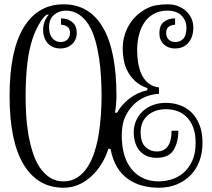

<svg xmlns="http://www.w3.org/2000/svg" viewBox="-20 -860 994 900"><path d="M886.2 -731.9Q886.2 -687 863.5 -659.9Q840.8 -632.8 799.8 -632.8Q768.1 -632.8 747.6 -652.3Q727.1 -671.9 727.1 -705.1Q727.1 -740.2 748 -757.1Q769 -773.9 800.8 -773.9V-744.1Q787.1 -744.1 772.9 -736.1Q758.8 -728 758.8 -706.1Q758.8 -686 770.5 -674.6Q782.2 -663.1 801.8 -663.1Q825.2 -663.1 839.6 -679Q854 -694.8 854 -730Q854 -762.2 831.5 -786.1Q809.1 -810.1 764.2 -810.1Q728 -810.1 700.9 -794.9Q673.8 -779.8 657 -754.9Q640.1 -730 631.6 -697Q623 -664.1 623 -627.9Q623 -546.9 648.9 -501.5Q674.8 -456.1 725.1 -450.2V-419.9Q704.1 -419.9 674.6 -410.9Q645 -401.9 617.4 -379.4Q589.8 -356.9 570.3 -319.6Q550.8 -282.2 550.8 -224.1Q550.8 -122.1 597.9 -65.9Q645 -9.8 724.1 -9.8Q752 -9.8 783 -18.8Q814 -27.8 838.9 -48.8Q863.8 -69.8 880.4 -104.5Q897 -139.2 897 -189.9Q897 -232.9 885.5 -262.9Q874 -293 854.5 -312Q835 -331.1 810.1 -339.6Q785.2 -348.1 757.8 -348.1Q706.1 -348.1 672.6 -319.1Q639.2 -290 639.2 -240.2Q639.2 -191.9 662.1 -170.9Q685.1 -149.9 713.9 -149.9Q734.9 -149.9 748.5 -158Q762.2 -166 770 -179.4Q777.8 -192.9 781 -210.4Q784.2 -228 784.2 -247.1H815.9Q815.9 -192.9 793.5 -156.5Q771 -120.1 713.9 -120.1Q685.1 -120.1 665 -130.1Q645 -140.1 632.1 -156.5Q619.1 -172.9 613 -194.8Q606.9 -216.8 606.9 -240.2Q606.9 -268.1 617.4 -293Q627.9 -317.9 647.5 -336.9Q667 -356 695.1 -366.9Q723.1 -377.9 757.8 -377.9Q791 -377.9 821.5 -367.4Q852.1 -356.9 876 -334.5Q899.9 -312 914.6 -276.1Q929.2 -240.2 929.2 -189.9Q929.2 -143.1 914.6 -104.5Q899.9 -65.9 873 -38.6Q846.2 -11.2 808.6 4.4Q771 20 725.1 20Q685.1 20 648.4 10.5Q611.8 1 581.3 -20Q550.8 -41 529.3 -75.9Q507.8 -110.8 498 -162.1H487.8Q476.1 -124 455.1 -90.6Q434.1 -57.1 407 -32.5Q379.9 -7.8 347.4 6.1Q314.9 20 277.8 20Q157.2 20 91.1 -88.4Q24.9 -196.8 24.9 -410.2Q24.9 -623 91.1 -731.4Q157.2 -839.8 277.8 -839.8Q398.9 -839.8 462.4 -731.4Q525.9 -623 525.9 -410.2Q525.9 -395 523.9 -370.6Q522 -346.2 519 -332H528.8Q548.8 -368.2 585.9 -397.5Q623 -426.8 670.9 -437V-446.8Q636.2 -459 613.5 -480Q590.8 -501 577.9 -526.4Q564.9 -551.8 560.1 -579.3Q555.2 -606.9 555.2 -630.9Q555.2 -690.9 583 -739.5Q610.8 -788.1 660.2 -815.9Q684.1 -830.1 710.4 -835Q736.8 -839.8 766.1 -839.8Q793.9 -839.8 815.9 -830.8Q837.9 -821.8 853.5 -806.9Q869.1 -792 877.7 -772.5Q886.2 -752.9 886.2 -731.9ZM210 -732.9Q210 -699.2 225.1 -681.2Q240.2 -663.1 264.2 -663.1Q284.2 -663.1 296.1 -675Q308.1 -687 308.1 -706.1Q308.1 -728 293.9 -736.1Q279.8 -744.1 266.1 -744.1V-773.9Q297.9 -773.9 318.8 -756.3Q339.8 -738.8 339.8 -706.1Q339.8 -673.8 317.9 -653.3Q295.9 -632.8 264.2 -632.8Q225.1 -632.8 203.6 -657.5Q182.1 -682.1 182.1 -720.2Q182.1 -738.8 189 -758.3Q195.8 -777.8 209 -791H198.2Q181.2 -778.8 162.6 -745.8Q144 -712.9 132.8 -679.2Q125 -654.8 118.9 -627.9Q112.8 -601.1 108.9 -569.1Q105 -537.1 102.5 -497.6Q100.1 -458 100.1 -410.2Q100.1 -369.1 102.5 -323.5Q105 -277.8 112.5 -233.4Q120.1 -189 132.6 -148.4Q145 -107.9 165 -77.4Q185.1 -46.9 212.6 -28.3Q240.2 -9.8 277.8 -9.8Q314.9 -9.8 343 -28.3Q371.1 -46.9 390.6 -77.4Q410.2 -107.9 423.1 -148.4Q436 -189 443.1 -233.4Q450.2 -277.8 453.1 -323.5Q456.1 -369.1 456.1 -410.2Q456.1 -451.2 453.6 -496.6Q451.2 -542 444.6 -586.4Q438 -630.9 426.5 -671.4Q415 -711.9 396.5 -742.4Q377.9 -772.9 351.1 -791.5Q324.2 -810.1 288.1 -810.1Q256.8 -810.1 233.4 -790.5Q210 -771 210 -732.9Z"/></svg>

Font: Sevillana
Style: Regular
Weight: 400
Designer: Olga Umpeleva
Foundry: Brownfox
Version: Version 1.001